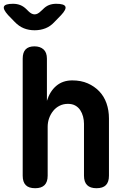

<svg xmlns="http://www.w3.org/2000/svg" viewBox="-48 -985 668 1015"><path d="M204 -56Q204 -23 187.5 -6.5Q171 10 138 10Q104 10 88 -6.5Q72 -23 72 -56V-675Q72 -708 87.5 -724Q103 -740 134 -740Q164 -740 182 -724Q200 -708 200 -675V-452Q216 -503 250 -531.5Q284 -560 334 -560Q380 -560 415.5 -544.5Q451 -529 476.5 -502.5Q502 -476 515 -439Q528 -402 528 -359V-56Q528 -23 512 -6.5Q496 10 462 10Q429 10 412.5 -6.5Q396 -23 396 -56V-331Q396 -350 391 -369Q386 -388 376 -403Q366 -418 350 -427Q334 -436 311 -436Q287 -436 267 -426Q247 -416 233 -398.5Q219 -381 211.5 -359.5Q204 -338 204 -315ZM21 -965Q42 -965 59.5 -958Q77 -951 92 -936L102 -926Q119 -909 135 -909Q151 -909 168 -926L178 -935Q193 -951 210.5 -958Q228 -965 249 -965Q291 -965 297.5 -950.5Q304 -936 275 -905L240 -869Q219 -846 192.5 -835.5Q166 -825 135 -825Q104 -825 78 -835.5Q52 -846 30 -869L-5 -905Q-33 -936 -27 -950.5Q-21 -965 21 -965Z"/></svg>

Font: Maple Mono
Style: Bold
Weight: 700
Monospace: yes
Designer: subframe7536
Version: Version 7.200